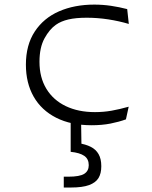

<svg xmlns="http://www.w3.org/2000/svg" viewBox="-20 -532 660 834"><path d="M532.5 -492.5 539.5 -428Q497.5 -440.5 450.5 -447.8Q403.5 -455 356.5 -455Q309.5 -455 277.2 -447.5Q245 -440 223 -424.5Q195 -405 173.2 -365.2Q151.5 -325.5 151.5 -263.5Q151.5 -195.5 181.5 -146.2Q211.5 -97 265.8 -71Q320 -45 392.5 -45Q429.5 -45 464.8 -51.2Q500 -57.5 539 -68.5L527 -13.5Q496.5 -2.5 459.8 4.8Q423 12 378 12Q288.5 12 224.2 -20.5Q160 -53 126.2 -112.2Q92.5 -171.5 92.5 -251Q92.5 -336.5 131 -395Q169.5 -453.5 236.5 -482.8Q303.5 -512 389.5 -512Q426 -512 461.8 -506.8Q497.5 -501.5 532.5 -492.5ZM420 190Q420 221.5 407.8 241.5Q395.5 261.5 366.8 272Q338 282.5 289 282.5H257V235.5H276.5Q326.5 235.5 346 223Q365.5 210.5 365.5 185.5Q365.5 158.5 346 145Q326.5 131.5 287 127.5V-24H332L334 114L318.5 89.5Q352 94.5 374.2 105.8Q396.5 117 408.2 137.5Q420 158 420 190Z"/></svg>

Font: Monaspace Argon Var
Style: Regular
Weight: 400
Designer: Riley Cran and the Lettermatic Team
Version: Version 1.000 (Monaspace Argon Var)